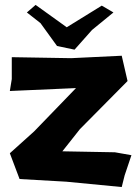

<svg xmlns="http://www.w3.org/2000/svg" viewBox="-20 -715 561 771"><path d="M87.9 -665 142.6 -622.1 209 -530.3 279.3 -515.6 349.6 -594.7 435.5 -665 388.7 -692.4 248 -605.5 123 -695.3ZM27.3 -485.4V-397.5L19.5 -349.6L285.2 -361.3L117.2 -187.5L19.5 -99.6L58.6 3.9L246.1 14.6L468.8 36.1L480.5 -10.7L507.8 -91.8L441.4 -103.5L230.5 -107.4L300.8 -196.3L492.2 -389.6L468.8 -491.2L265.6 -481.4Z"/></svg>

Font: MaokenAssortedSans-Lite
Style: Lite
Weight: 400
Version: Version 1.400